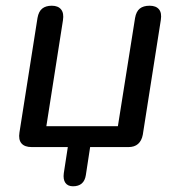

<svg xmlns="http://www.w3.org/2000/svg" viewBox="-20 -514 629 671"><path d="M235 137Q217 137 208.5 125Q200 113 203 91L217 0H91Q66 0 55 -13Q44 -26 48 -51L111 -451Q115 -474 127.5 -484Q140 -494 161 -494Q183 -494 193.5 -481Q204 -468 200 -443L142 -73H392L452 -451Q456 -474 468.5 -484Q481 -494 503 -494Q525 -494 535.5 -481.5Q546 -469 542 -444L479 -43Q475 -22 462.5 -11Q450 0 429 0H295L280 98Q274 137 235 137Z"/></svg>

Font: Nunito Medium
Style: Italic
Weight: 500
Designer: Vernon Adams
Foundry: Vernon Adams
Version: Version 3.601